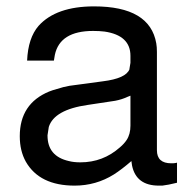

<svg xmlns="http://www.w3.org/2000/svg" viewBox="-20 -559 596 602"><path d="M535 -49V14Q507 21 489 23H488H478Q407 23 394 -40L392 -54Q362 -28 337 -12Q281 23 214 23Q104 23 61 -52Q42 -86 42 -132Q42 -234 134 -272L145 -276L179 -286L198 -290Q213 -292 239 -295.5Q265 -299 302 -304Q375 -313 386 -342V-343V-344L389 -362V-384Q389 -448 308 -460Q300 -461 291 -461.5Q282 -462 272 -462Q168 -462 152 -387L149 -369H65Q68 -440 101 -478Q156 -539 275 -539Q450 -539 470 -423Q471 -417 471.5 -410.5Q472 -404 472 -396V-88Q472 -47 517 -47H519Q527 -47 530 -48H531ZM389 -259 379 -255Q362 -247 341 -243L255 -230Q150 -215 133 -161L129 -135V-134Q129 -69 196 -54Q211 -50 232 -50Q303 -50 356 -97Q369 -108 377 -120Q389 -138 389 -165Z"/></svg>

Font: Ekushey Lalsalu
Style: Regular
Weight: 400
Designer: Al Mamun Sumon
Foundry: Al Mamun Sumon
Version: Version 1.0